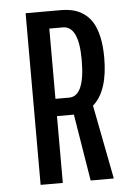

<svg xmlns="http://www.w3.org/2000/svg" viewBox="-51 -740 553 780"><g transform="rotate(-5 225.0 -350.0)"><path d="M287 0 242.5 -272.5H173.5V0H83V-700H225.5Q254 -700 277 -694.2Q300 -688.5 320.8 -673.8Q341.5 -659 355.5 -635.8Q369.5 -612.5 377.5 -576.2Q385.5 -540 385.5 -492.5Q385.5 -356.5 323 -302L381.5 0ZM173.5 -629.5V-343H229.5Q293.5 -343 293.5 -491.5Q293.5 -629.5 228.5 -629.5Z"/></g></svg>

Font: League Mono Condensed
Style: Regular
Weight: 400
Width: 1
Designer: Tyler Finck
Foundry: The League of Moveable Type / Tyler Finck
Version: Version 2.210